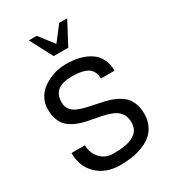

<svg xmlns="http://www.w3.org/2000/svg" viewBox="-235 -1117 1131 1257"><g transform="rotate(-30 330.5 -488.5)"><path d="M472.2 -540 470.2 -538.1Q470.2 -564.9 461.9 -584.7Q453.6 -604.5 439.7 -616.2Q425.8 -627.9 404.3 -635Q382.8 -642.1 360.1 -644.5Q337.4 -647 308.1 -647Q168.9 -647 168.9 -533.2Q168.9 -502.4 183.8 -481Q198.7 -459.5 223.6 -447.5Q248.5 -435.5 281 -427.2Q313.5 -418.9 349.4 -412.1Q385.3 -405.3 420.9 -397Q456.5 -388.7 489 -374Q521.5 -359.4 546.4 -338.4Q571.3 -317.4 586.2 -282Q601.1 -246.6 601.1 -199.2Q601.1 -150.9 583.3 -113Q565.4 -75.2 536.4 -51.5Q507.3 -27.8 467 -12.5Q426.8 2.9 385.3 9Q343.8 15.1 297.9 15.1Q192.4 15.1 125.7 -47.6Q59.1 -110.4 59.1 -213.9H161.1Q161.1 -154.8 199 -114Q236.8 -73.2 294.9 -73.2Q322.8 -73.2 345.7 -75Q368.7 -76.7 393.1 -81.3Q417.5 -85.9 435.8 -94.5Q454.1 -103 469.2 -116Q484.4 -128.9 492.2 -148.4Q500 -168 500 -192.9Q500 -229 485.1 -253.9Q470.2 -278.8 445.3 -292.7Q420.4 -306.6 387.9 -315.4Q355.5 -324.2 319.6 -330.6Q283.7 -336.9 248 -344.2Q212.4 -351.6 179.9 -365Q147.5 -378.4 122.6 -398.9Q97.7 -419.4 82.8 -454.6Q67.9 -489.7 67.9 -538.1Q67.9 -578.6 84.7 -613Q101.6 -647.5 127.9 -669.7Q154.3 -691.9 187.7 -707.5Q221.2 -723.1 253.4 -730Q285.6 -736.8 314.9 -736.8Q371.6 -736.8 418 -725.3Q464.4 -713.9 499.5 -690.4Q534.7 -667 554 -628.7Q573.2 -590.3 573.2 -540ZM476.1 -992.2 386.2 -821.8H275.9L186 -992.2H246.1L331.1 -881.8L416 -992.2Z"/></g></svg>

Font: Perun
Style: Regular
Weight: 400
Version: Version 1.0000